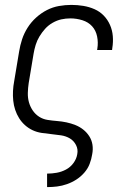

<svg xmlns="http://www.w3.org/2000/svg" viewBox="-20 -548 540 783"><path d="M172 215V160H173Q192 160 211.5 156.5Q231 153 249 143.5Q267 134 279.5 117Q292 100 295 81Q299 61 290 43.5Q281 26 265 16.5Q249 7 229.5 4Q210 1 189.5 -1Q169 -3 149.5 -6Q130 -9 113 -17Q96 -25 82 -37.5Q68 -50 58 -66Q48 -82 42 -100Q36 -118 34 -137.5Q32 -157 33 -177Q34 -197 38 -218L58 -338Q62 -363 70 -387.5Q78 -412 92.5 -435Q107 -458 127.5 -476.5Q148 -495 171.5 -507Q195 -519 220.5 -523.5Q246 -528 271 -528Q296 -528 320 -524Q344 -520 365.5 -510.5Q387 -501 403 -484.5Q419 -468 428.5 -446.5Q438 -425 440 -401Q442 -377 438 -352L437 -344H376L377 -350Q381 -375 376 -399.5Q371 -424 355.5 -441Q340 -458 316 -465.5Q292 -473 267 -473Q248 -473 230 -469Q212 -465 194.5 -455Q177 -445 164 -430.5Q151 -416 141 -399.5Q131 -383 125.5 -365Q120 -347 117 -329L97 -209Q94 -189 93.5 -169Q93 -149 98 -131Q103 -113 113.5 -97.5Q124 -82 139.5 -72Q155 -62 174 -59Q193 -56 212.5 -54.5Q232 -53 251 -49Q270 -45 287.5 -38Q305 -31 319.5 -19.5Q334 -8 344 7.5Q354 23 357 42Q360 61 356 81Q353 101 345.5 120.5Q338 140 323.5 156.5Q309 173 291 184.5Q273 196 253 203Q233 210 213 212.5Q193 215 173 215Z"/></svg>

Font: Iosevka Term Curly Light
Style: Italic
Weight: 300
Italic angle: -9°
Designer: Belleve Invis
Foundry: Belleve Invis
Version: Version 32.3.0